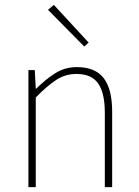

<svg xmlns="http://www.w3.org/2000/svg" viewBox="-20 -764 566 784"><path d="M96 0V-478H122L126 -402H128Q166 -440 205.5 -465Q245 -490 294 -490Q368 -490 403 -445.5Q438 -401 438 -308V0H408V-304Q408 -384 381 -423Q354 -462 292 -462Q247 -462 210 -438Q173 -414 126 -366V0ZM324 -574 176 -724 200 -744 342 -590Z"/></svg>

Font: Source Sans Variable
Style: Regular
Weight: 200
Designer: Paul D. Hunt
Foundry: Adobe Systems Incorporated
Version: Version 3.006;hotconv 1.0.111;makeotfexe 2.5.65597